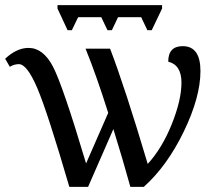

<svg xmlns="http://www.w3.org/2000/svg" viewBox="-20 -725 853 745"><path d="M608.9 -705.1V-691.9L568.8 -607.9H551.8L527.8 -658.2H438L414.1 -607.9H397L373 -658.2H283.2L258.8 -607.9H242.2L203.1 -691.9V-705.1ZM407.2 -536.1Q465.3 -384.3 553.2 -88.9Q609.4 -150.4 646.7 -243.7Q684.1 -336.9 684.1 -404.8Q684.1 -472.7 632.8 -485.8Q632.8 -545.9 689 -545.9Q757.8 -545.9 757.8 -449.2Q757.8 -348.6 693.4 -215.1Q628.9 -81.5 538.1 0H485.8Q455.6 -109.4 419.9 -224.1L321.8 0H249Q164.1 -291 124.5 -383.5Q85 -476.1 53.2 -476.1Q34.7 -476.1 18.1 -465.8L0 -497.1Q44.9 -539.1 90.8 -539.1Q147.5 -539.1 185.5 -466.6Q223.6 -394 314 -90.8L399.9 -287.1Q354.5 -431.2 312 -536.1Z"/></svg>

Font: Noto Serif
Style: Regular
Weight: 400
Designer: Monotype Design team
Foundry: Monotype Imaging Inc.
Version: Version 1.02